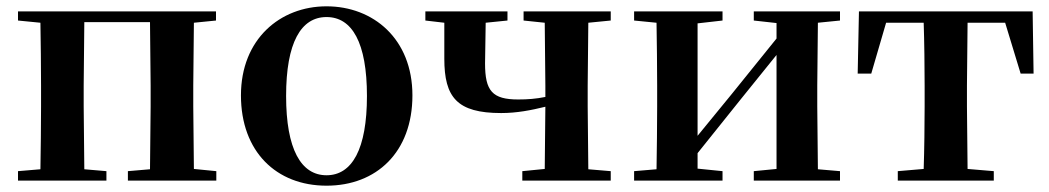

<svg xmlns="http://www.w3.org/2000/svg" viewBox="-20 -572 3323 608"><path d="M37 -507 108 -500C109 -442 110 -357 110 -301V-235C110 -179 109 -94 108 -36L37 -30V0H317V-30L247 -36L245 -235V-301L247 -502H455L457 -301V-235L455 -36L385 -30V0H665V-30L594 -37L592 -235V-301L594 -500L664 -507V-536H37Z M1014 16C1172 16 1286 -90 1286 -270C1286 -449 1162 -552 1014 -552C867 -552 743 -448 743 -270C743 -92 855 16 1014 16ZM1014 -17C933 -17 886 -100 886 -268C886 -437 933 -518 1014 -518C1095 -518 1142 -437 1142 -268C1142 -100 1095 -17 1014 -17Z M1638 -507 1705 -500 1707 -301V-265C1677 -259 1651 -257 1621 -257C1539 -257 1516 -284 1516 -371L1518 -500L1587 -507V-536H1327V-507L1387 -500V-386C1387 -264 1427 -214 1567 -214C1617 -214 1662 -223 1707 -234L1705 -37L1634 -30V0H1914V-30L1843 -36L1841 -235V-301L1843 -500L1914 -507V-536H1638Z M2367 -507 2439 -499V-450L2297 -274L2189 -142V-498L2268 -507V-536H1988V-507L2059 -500C2060 -442 2061 -357 2061 -301V-235C2061 -179 2060 -94 2059 -36L1988 -30V0H2268V-30L2189 -38V-87L2326 -258L2439 -398V-37L2367 -30V0H2640V-30L2570 -36L2568 -235V-301L2570 -500L2640 -507V-536H2367Z M2904 0H3127V-30L3044 -37L3042 -235V-301L3044 -500H3163L3212 -339H3253L3250 -536H2700L2696 -339H2739L2786 -500H2905C2907 -443 2908 -357 2908 -301V-235C2908 -179 2907 -95 2905 -37L2823 -30V0Z"/></svg>

Font: Noto Serif SC
Style: Bold
Weight: 700
Designer: Ryoko NISHIZUKA 西塚涼子 (kana & ideographs); Frank Grießhammer (Latin, Greek & Cyrillic); Wenlong ZHANG 张文龙 (bopomofo); San
Foundry: Adobe
Version: Version 2.001;hotconv 1.1.0;makeotfexe 2.6.0